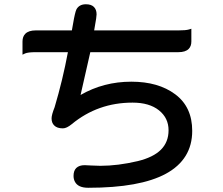

<svg xmlns="http://www.w3.org/2000/svg" viewBox="-20 -806 1040 896"><path d="M356 -362.8Q463.4 -424.8 592.8 -424.8Q718.8 -424.8 797.4 -366.2Q877 -307.1 877 -195.3Q877 -62 753.9 4.9Q633.3 70.3 391.6 70.3Q344.2 70.3 329.6 42Q323.2 30.3 323.2 14.6Q323.2 -9.3 335.9 -22Q349.6 -35.2 375 -35.2Q377.4 -35.2 405.3 -33.7Q433.1 -32.2 448.2 -32.2Q530.3 -32.2 623 -54.2Q695.3 -71.8 731 -107.4Q766.6 -143.1 766.6 -198.2Q766.6 -255.4 721.7 -291.3Q676.8 -327.1 598.6 -327.1Q436.5 -327.1 314.9 -226.6Q291 -207 273.4 -207Q246.1 -207 232.9 -220.7Q220.7 -232.4 220.7 -253.9Q220.7 -270 234.9 -305.7Q272.9 -433.6 296.9 -562.5H146.5Q111.3 -562.5 97.2 -556.6L85 -550.8V-612.3Q85 -635.3 98.1 -648.4Q113.8 -664.1 146.5 -664.1H315.4Q326.2 -729.5 333 -752.4Q335 -759.3 336.9 -762.7Q350.1 -786.1 380.9 -786.1Q405.8 -786.1 418.2 -773.7Q430.7 -761.2 430.7 -739.3V-738.8L428.7 -719.2L419.4 -664.1H812.5Q847.2 -664.1 861.8 -668.5L873 -671.9V-612.3Q873 -590.3 860.4 -577.6Q845.2 -562.5 812.5 -562.5H401.4Z"/></svg>

Font: YuPearl-SemiBold
Style: SemiBold
Weight: 600
Designer: Max Yao
Foundry: Max-Everyday
Version: Version 1.011; ttfautohint (v1.8.3)